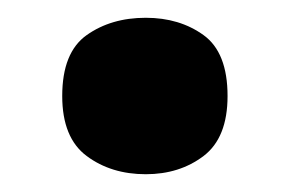

<svg xmlns="http://www.w3.org/2000/svg" viewBox="-20 -460 327 216"><path d="M50 -352Q50 -401 77.5 -420.5Q105 -440 144 -440Q182 -440 209 -420.5Q236 -401 236 -352Q236 -305 209 -284.5Q182 -264 144 -264Q105 -264 77.5 -284.5Q50 -305 50 -352Z"/></svg>

Font: Noto Sans Bengali ExtraBold
Style: Regular
Weight: 800
Designer: Jelle Bosma - Monotype Design Team
Foundry: Monotype Imaging Inc.
Version: Version 2.003; ttfautohint (v1.8.4.7-5d5b)